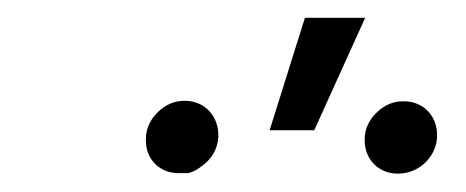

<svg xmlns="http://www.w3.org/2000/svg" viewBox="-20 -832 510 210"><path d="M274.9 -689.5H323.7L379.4 -812.5H313.5ZM139.6 -681.6C139.6 -680.2 139.6 -679.2 139.6 -677.7C139.6 -658.2 154.3 -642.6 175.3 -642.6C175.8 -642.6 178.7 -642.6 184.6 -642.6C190.4 -643.1 197.3 -647 205.6 -654.3C213.4 -661.6 217.8 -670.4 218.8 -681.6C218.8 -682.6 218.8 -683.6 218.8 -684.6C218.8 -704.6 204.1 -721.7 182.6 -721.7C182.1 -721.7 181.6 -721.7 181.2 -721.7C170.9 -721.7 161.6 -717.8 153.3 -710C145 -702.1 140.1 -692.9 139.6 -681.6ZM378.9 -681.2C378.9 -680.2 378.9 -679.2 378.9 -678.2C378.9 -658.2 393.6 -642.1 415 -642.1C415.5 -642.1 416 -642.1 416.5 -642.1C438 -642.6 456.5 -659.7 458 -681.2C458 -682.6 458 -683.6 458 -685.1C458 -704.6 443.4 -721.2 421.9 -721.2C421.4 -721.2 420.9 -721.2 420.4 -721.2C410.2 -721.2 400.9 -717.3 392.6 -709.5C384.3 -701.7 379.4 -692.4 378.9 -681.2Z"/></svg>

Font: Roboto Light
Style: Italic
Weight: 300
Italic angle: -12°
Designer: Google
Version: Version 2.137; 2017